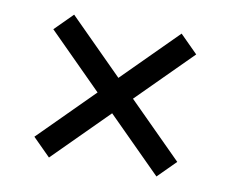

<svg xmlns="http://www.w3.org/2000/svg" viewBox="-57 -575 697 579"><g transform="rotate(10 291.5 -286.0)"><path d="M236.3 -286.6 71.8 -451.2 126 -505.4 290.5 -340.8 455.1 -505.4 509.3 -451.2 344.7 -286.6 509.3 -122.1 455.1 -67.9 290.5 -232.4 126 -67.9 71.8 -122.1Z"/></g></svg>

Font: Inder
Style: Regular
Weight: 400
Designer: Irina Smirnova
Foundry: Irina Smirnova
Version: Version 1.001